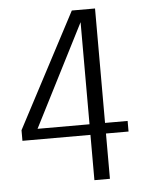

<svg xmlns="http://www.w3.org/2000/svg" viewBox="-50 -717 585 758"><g transform="rotate(-5 242.5 -337.5)"><path d="M293.5 0H355V-179.5H444.5V-221.5H355V-675H263L24 -221.5V-179.5H293.5ZM87.5 -221.5 297 -633H293.5V-221.5Z"/></g></svg>

Font: Anybody UltraCondensed Thin Light
Style: Regular
Weight: 300
Version: Version 1.111